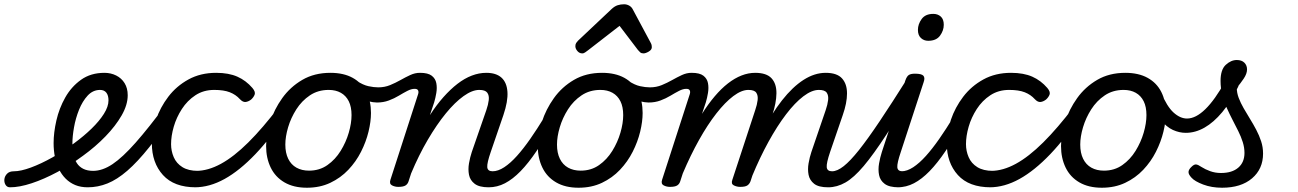

<svg xmlns="http://www.w3.org/2000/svg" viewBox="-204 -860 6076 899"><path d="M-157 17Q-171 17 -178 5.5Q-185 -6 -183.5 -20.5Q-182 -35 -171 -46.5Q-160 -58 -139 -58Q-107 -58 -59.5 -75.5Q-12 -93 41.5 -123Q95 -153 144 -190Q189 -223 225 -258Q261 -293 282.5 -327Q304 -361 304 -390Q304 -413 294 -426Q284 -439 264 -439Q250 -439 243.5 -451Q237 -463 239 -479Q241 -495 252.5 -507Q264 -519 285 -519Q315 -519 340 -506.5Q365 -494 379.5 -470.5Q394 -447 394 -414Q394 -369 365.5 -319.5Q337 -270 290 -221.5Q243 -173 185 -131Q127 -88 64.5 -54.5Q2 -21 -55.5 -2Q-113 17 -157 17Z M207 17Q174 17 148.5 6.5Q123 -4 103.5 -23.5Q84 -43 71.5 -69Q59 -95 53 -125.5Q47 -156 47 -190Q47 -239 60 -296Q73 -353 101.5 -403.5Q130 -454 175.5 -486.5Q221 -519 285 -519Q299 -519 303 -507Q307 -495 303.5 -479Q300 -463 289.5 -451Q279 -439 265 -439Q231 -439 206.5 -412.5Q182 -386 166 -346Q150 -306 142.5 -263.5Q135 -221 135 -188Q135 -160 140 -136.5Q145 -113 156 -96Q167 -79 186 -69.5Q205 -60 232 -60Q276 -60 323 -91.5Q370 -123 431 -192Q492 -261 575 -373Q580 -380 592.5 -374Q605 -368 614 -358.5Q623 -349 619 -343Q551 -241 495.5 -171.5Q440 -102 392 -60.5Q344 -19 299 -1Q254 17 207 17Z M713 17Q611 17 559 -40.5Q507 -98 507 -189Q507 -242 526.5 -299.5Q546 -357 584 -407Q622 -457 678.5 -488Q735 -519 808 -519Q867 -519 907.5 -501Q948 -483 978 -448Q993 -430 988.5 -417.5Q984 -405 972 -394Q959 -384 946 -382.5Q933 -381 919 -396Q900 -417 872 -428Q844 -439 799 -439Q749 -439 711 -414Q673 -389 647.5 -349.5Q622 -310 609.5 -266.5Q597 -223 597 -185Q597 -153 609.5 -124Q622 -95 650 -77.5Q678 -60 723 -60Q737 -60 742.5 -48.5Q748 -37 746 -21.5Q744 -6 735.5 5.5Q727 17 713 17Z M708 17Q699 17 695 5.5Q691 -6 692 -21.5Q693 -37 699 -48.5Q705 -60 715 -60Q770 -60 830.5 -93Q891 -126 958.5 -193Q1026 -260 1102 -360Q1108 -368 1120 -363.5Q1132 -359 1140.5 -350Q1149 -341 1143 -333Q1066 -216 992 -138.5Q918 -61 847.5 -22Q777 17 708 17Z M1233 19Q1171 19 1128 -6Q1085 -31 1063.5 -75.5Q1042 -120 1042 -176Q1042 -229 1061 -288.5Q1080 -348 1117.5 -400.5Q1155 -453 1211.5 -486Q1268 -519 1343 -519Q1405 -519 1447.5 -495.5Q1490 -472 1511.5 -429.5Q1533 -387 1533 -331Q1533 -291 1521.5 -243.5Q1510 -196 1486.5 -149.5Q1463 -103 1427 -65Q1391 -27 1342.5 -4Q1294 19 1233 19ZM1243 -61Q1292 -61 1329 -87Q1366 -113 1391 -153.5Q1416 -194 1429 -238.5Q1442 -283 1442 -321Q1442 -360 1429 -386Q1416 -412 1392 -425.5Q1368 -439 1335 -439Q1285 -439 1247 -413.5Q1209 -388 1183.5 -348Q1158 -308 1145 -264Q1132 -220 1132 -183Q1132 -144 1145.5 -116.5Q1159 -89 1184 -75Q1209 -61 1243 -61Z M1561 -380Q1544 -380 1520 -386Q1496 -392 1473.5 -402.5Q1451 -413 1436 -424Q1427 -431 1426 -443.5Q1425 -456 1430 -467.5Q1435 -479 1445 -484Q1455 -489 1467 -481Q1496 -462 1521 -456.5Q1546 -451 1567 -451Q1597 -451 1622.5 -461.5Q1648 -472 1671 -485Q1694 -498 1716.5 -508.5Q1739 -519 1762 -519Q1775 -519 1781.5 -507.5Q1788 -496 1786.5 -481.5Q1785 -467 1773 -455.5Q1761 -444 1737 -444Q1722 -444 1703.5 -434.5Q1685 -425 1663.5 -412Q1642 -399 1616.5 -389.5Q1591 -380 1561 -380Z M2084 17Q2040 17 2018.5 0.5Q1997 -16 1992 -41.5Q1987 -67 1992 -95.5Q1997 -124 2005 -148L2073 -344Q2082 -370 2084.5 -391.5Q2087 -413 2077.5 -426Q2068 -439 2040 -439Q2007 -439 1966.5 -410Q1926 -381 1883.5 -329Q1841 -277 1799 -205.5Q1757 -134 1721 -48L1709 -11Q1705 2 1694.5 8.5Q1684 15 1661 15Q1645 15 1631.5 8Q1618 1 1624 -18L1754 -420Q1757 -430 1753.5 -437Q1750 -444 1738 -444Q1726 -444 1721.5 -455.5Q1717 -467 1720 -481.5Q1723 -496 1734 -507.5Q1745 -519 1763 -519Q1800 -519 1817.5 -505.5Q1835 -492 1839 -470.5Q1843 -449 1839 -425Q1835 -401 1829 -381L1809 -321Q1840 -369 1872.5 -405.5Q1905 -442 1938 -467.5Q1971 -493 2005 -506Q2039 -519 2073 -519Q2119 -519 2144 -496.5Q2169 -474 2172 -430Q2175 -386 2153 -321L2094 -149Q2076 -97 2077.5 -77.5Q2079 -58 2103 -58Q2117 -58 2123.5 -46.5Q2130 -35 2128.5 -20.5Q2127 -6 2116 5.5Q2105 17 2084 17Z M2084 17Q2070 17 2063 5.5Q2056 -6 2057.5 -20.5Q2059 -35 2070 -46.5Q2081 -58 2102 -58Q2128 -58 2157 -77Q2186 -96 2216.5 -130Q2247 -164 2279 -210Q2311 -256 2344 -310Q2352 -323 2366 -321Q2380 -319 2389 -308.5Q2398 -298 2390 -285Q2347 -210 2308.5 -153Q2270 -96 2233.5 -58.5Q2197 -21 2160.5 -2Q2124 17 2084 17Z M2505 19Q2443 19 2400 -6Q2357 -31 2335.5 -75.5Q2314 -120 2314 -176Q2314 -229 2333 -288.5Q2352 -348 2389.5 -400.5Q2427 -453 2483.5 -486Q2540 -519 2615 -519Q2677 -519 2719.5 -495.5Q2762 -472 2783.5 -429.5Q2805 -387 2805 -331Q2805 -291 2793.5 -243.5Q2782 -196 2758.5 -149.5Q2735 -103 2699 -65Q2663 -27 2614.5 -4Q2566 19 2505 19ZM2515 -61Q2564 -61 2601 -87Q2638 -113 2663 -153.5Q2688 -194 2701 -238.5Q2714 -283 2714 -321Q2714 -360 2701 -386Q2688 -412 2664 -425.5Q2640 -439 2607 -439Q2557 -439 2519 -413.5Q2481 -388 2455.5 -348Q2430 -308 2417 -264Q2404 -220 2404 -183Q2404 -144 2417.5 -116.5Q2431 -89 2456 -75Q2481 -61 2515 -61Z M2833 -380Q2816 -380 2792 -386Q2768 -392 2745.5 -402.5Q2723 -413 2708 -424Q2699 -431 2698 -443.5Q2697 -456 2702 -467.5Q2707 -479 2717 -484Q2727 -489 2739 -481Q2768 -462 2793 -456.5Q2818 -451 2839 -451Q2869 -451 2894.5 -461.5Q2920 -472 2943 -485Q2966 -498 2988.5 -508.5Q3011 -519 3034 -519Q3047 -519 3053.5 -507.5Q3060 -496 3058.5 -481.5Q3057 -467 3045 -455.5Q3033 -444 3009 -444Q2994 -444 2975.5 -434.5Q2957 -425 2935.5 -412Q2914 -399 2888.5 -389.5Q2863 -380 2833 -380Z M2522 -610Q2509 -610 2499.5 -621Q2490 -632 2490 -644Q2490 -653 2494 -659Q2498 -665 2502 -669L2660 -818Q2674 -831 2688 -835.5Q2702 -840 2718 -840Q2731 -840 2742.5 -833.5Q2754 -827 2760 -814L2842 -661Q2846 -654 2847 -649Q2848 -644 2848 -639Q2848 -627 2833.5 -618.5Q2819 -610 2809 -610Q2799 -610 2793.5 -615Q2788 -620 2783 -626L2697 -739L2550 -625Q2544 -621 2537 -615.5Q2530 -610 2522 -610Z M2933 15Q2917 15 2903.5 8Q2890 1 2896 -18L3026 -420Q3029 -430 3025.5 -437Q3022 -444 3010 -444Q2995 -444 2991.5 -455.5Q2988 -467 2992.5 -481.5Q2997 -496 3008.5 -507.5Q3020 -519 3035 -519Q3072 -519 3089.5 -505.5Q3107 -492 3111 -470.5Q3115 -449 3111 -425Q3107 -401 3101 -381L3083 -327Q3112 -373 3142.5 -409Q3173 -445 3204.5 -469.5Q3236 -494 3268 -506.5Q3300 -519 3332 -519Q3385 -519 3408.5 -493.5Q3432 -468 3431.5 -423Q3431 -378 3412 -321L3310 -11Q3305 2 3295 8.5Q3285 15 3262 15Q3246 15 3232 8Q3218 1 3225 -18L3332 -344Q3341 -370 3343.5 -391.5Q3346 -413 3337 -426Q3328 -439 3300 -439Q3268 -439 3229.5 -410Q3191 -381 3150 -328.5Q3109 -276 3069 -204.5Q3029 -133 2993 -48L2981 -11Q2977 2 2966.5 8.5Q2956 15 2933 15ZM3673 17Q3629 17 3608 0.5Q3587 -16 3582 -41.5Q3577 -67 3582 -95.5Q3587 -124 3595 -148L3662 -344Q3671 -370 3673.5 -391.5Q3676 -413 3667 -426Q3658 -439 3630 -439Q3597 -439 3557.5 -409Q3518 -379 3476.5 -324.5Q3435 -270 3394.5 -196.5Q3354 -123 3318 -36H3278Q3318 -149 3363 -238Q3408 -327 3457.5 -390Q3507 -453 3558.5 -486Q3610 -519 3662 -519Q3715 -519 3738.5 -493Q3762 -467 3762 -422.5Q3762 -378 3742 -321L3683 -149Q3665 -96 3667 -77Q3669 -58 3692 -58Q3707 -58 3713.5 -46.5Q3720 -35 3718 -20.5Q3716 -6 3705 5.5Q3694 17 3673 17Z M3674 17Q3660 17 3653 5.5Q3646 -6 3647.5 -20.5Q3649 -35 3660 -46.5Q3671 -58 3692 -58Q3716 -58 3746.5 -82Q3777 -106 3818 -157.5Q3859 -209 3915 -292.5Q3971 -376 4046 -495Q4055 -509 4069.5 -507Q4084 -505 4093 -494Q4102 -483 4094 -470Q4009 -326 3947.5 -231.5Q3886 -137 3840 -82.5Q3794 -28 3754.5 -5.5Q3715 17 3674 17Z M4004 17Q3960 17 3938.5 1Q3917 -15 3912 -40.5Q3907 -66 3912 -94.5Q3917 -123 3925 -148L4035 -483Q4042 -503 4051.5 -509Q4061 -515 4080 -515Q4111 -515 4119.5 -505.5Q4128 -496 4121 -476L4014 -149Q3996 -96 3997.5 -77Q3999 -58 4022 -58Q4036 -58 4043 -46.5Q4050 -35 4048.5 -20.5Q4047 -6 4036 5.5Q4025 17 4004 17ZM4142 -669Q4122 -669 4108 -682Q4094 -695 4094 -720Q4094 -747 4111.5 -771Q4129 -795 4166 -795Q4187 -795 4201 -782.5Q4215 -770 4215 -744Q4215 -717 4197.5 -693Q4180 -669 4142 -669Z M3999 17Q3985 17 3978 5.5Q3971 -6 3972.5 -20.5Q3974 -35 3985 -46.5Q3996 -58 4017 -58Q4043 -58 4072 -77Q4101 -96 4131.5 -130Q4162 -164 4194 -210Q4226 -256 4259 -310Q4267 -323 4281 -321Q4295 -319 4304 -308.5Q4313 -298 4305 -285Q4262 -210 4223.5 -153Q4185 -96 4148.5 -58.5Q4112 -21 4075.5 -2Q4039 17 3999 17Z M4435 17Q4333 17 4281 -40.5Q4229 -98 4229 -189Q4229 -242 4248.5 -299.5Q4268 -357 4306 -407Q4344 -457 4400.5 -488Q4457 -519 4530 -519Q4589 -519 4629.5 -501Q4670 -483 4700 -448Q4715 -430 4710.5 -417.5Q4706 -405 4694 -394Q4681 -384 4668 -382.5Q4655 -381 4641 -396Q4622 -417 4594 -428Q4566 -439 4521 -439Q4471 -439 4433 -414Q4395 -389 4369.5 -349.5Q4344 -310 4331.5 -266.5Q4319 -223 4319 -185Q4319 -153 4331.5 -124Q4344 -95 4372 -77.5Q4400 -60 4445 -60Q4459 -60 4464.5 -48.5Q4470 -37 4468 -21.5Q4466 -6 4457.5 5.5Q4449 17 4435 17Z M4430 17Q4421 17 4417 5.5Q4413 -6 4414 -21.5Q4415 -37 4421 -48.5Q4427 -60 4437 -60Q4492 -60 4552.5 -93Q4613 -126 4680.5 -193Q4748 -260 4824 -360Q4830 -368 4842 -363.5Q4854 -359 4862.5 -350Q4871 -341 4865 -333Q4788 -216 4714 -138.5Q4640 -61 4569.5 -22Q4499 17 4430 17Z M4955 19Q4893 19 4850 -6Q4807 -31 4785.5 -75.5Q4764 -120 4764 -176Q4764 -229 4783 -288.5Q4802 -348 4839.5 -400.5Q4877 -453 4933.5 -486Q4990 -519 5065 -519Q5127 -519 5169.5 -495.5Q5212 -472 5233.5 -429.5Q5255 -387 5255 -331Q5255 -291 5243.5 -243.5Q5232 -196 5208.5 -149.5Q5185 -103 5149 -65Q5113 -27 5064.5 -4Q5016 19 4955 19ZM4965 -61Q5014 -61 5051 -87Q5088 -113 5113 -153.5Q5138 -194 5151 -238.5Q5164 -283 5164 -321Q5164 -360 5151 -386Q5138 -412 5114 -425.5Q5090 -439 5057 -439Q5007 -439 4969 -413.5Q4931 -388 4905.5 -348Q4880 -308 4867 -264Q4854 -220 4854 -183Q4854 -144 4867.5 -116.5Q4881 -89 4906 -75Q4931 -61 4965 -61Z M5348 -238Q5318 -238 5288 -251.5Q5258 -265 5229.5 -300Q5201 -335 5173 -399Q5165 -420 5177 -433Q5189 -446 5206.5 -446Q5224 -446 5232 -428Q5260 -361 5291 -333Q5322 -305 5354 -305Q5395 -305 5440 -349Q5485 -393 5532 -478Q5542 -497 5555.5 -500.5Q5569 -504 5580 -498Q5591 -492 5595.5 -479.5Q5600 -467 5593 -453Q5559 -383 5519 -335Q5479 -287 5436 -262.5Q5393 -238 5348 -238Z M5518 19Q5469 19 5429.5 4Q5390 -11 5375 -28Q5360 -44 5361 -55.5Q5362 -67 5375 -79Q5387 -91 5396.5 -90Q5406 -89 5422 -78Q5439 -67 5462.5 -58.5Q5486 -50 5513 -50Q5565 -50 5594 -75Q5623 -100 5623 -144Q5623 -169 5615 -194.5Q5607 -220 5594 -246Q5581 -272 5567 -299Q5553 -326 5540 -355Q5527 -384 5519 -415.5Q5511 -447 5511 -481Q5511 -534 5535.5 -556.5Q5560 -579 5587 -579Q5610 -579 5622.5 -566.5Q5635 -554 5635 -535Q5635 -515 5619.5 -492Q5604 -469 5587 -449Q5587 -425 5596 -401.5Q5605 -378 5619 -353.5Q5633 -329 5648.5 -304Q5664 -279 5678 -252.5Q5692 -226 5701 -198.5Q5710 -171 5710 -141Q5710 -69 5658.5 -25Q5607 19 5518 19Z"/></svg>

Font: Playwrite CA
Style: Regular
Weight: 400
Designer: Veronika Burian, José Scaglione
Foundry: TypeTogether
Version: Version 1.002